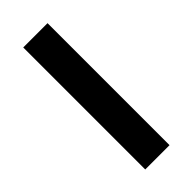

<svg xmlns="http://www.w3.org/2000/svg" viewBox="29 -657 589 589"><g transform="rotate(45 324.0 -362.5)"><path d="M60.5 -309.6V-415H589.8V-309.6Z"/></g></svg>

Font: GenEi M Gothic v2 Medium
Style: Regular
Weight: 500
Version: Version 2.0